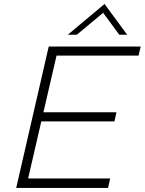

<svg xmlns="http://www.w3.org/2000/svg" viewBox="-20 -917 707 937"><path d="M311 -747.6 490.2 -897.5 600.6 -747.6H562L483.4 -854.5L355 -747.6ZM59.1 0 217.8 -689.9H666.5L656.2 -645.5H255.9L191.9 -369.1H548.3L538.6 -324.7H181.6L117.2 -45.9H517.6L507.3 0Z"/></svg>

Font: HK Grotesk Light Legacy Italic
Style: Regular
Weight: 300
Italic angle: -13°
Designer: Alfredo Marco Pradil
Foundry: Hanken Design Co.
Version: Version 2.022;PS 002.022;hotconv 1.0.88;makeotf.lib2.5.64775